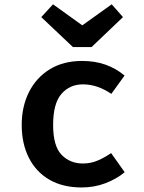

<svg xmlns="http://www.w3.org/2000/svg" viewBox="-20 -835 655 871"><path d="M355.9 -93.3Q391.8 -93.3 423.1 -106.7Q454.4 -120 484.1 -140.5L545.6 -53.8Q509.7 -23.6 459 -4.1Q408.2 15.4 350.3 15.4Q264.6 15.4 203.8 -20Q143.1 -55.4 110.8 -119.5Q78.5 -183.6 78.5 -268.2Q78.5 -351.8 111.5 -417.4Q144.6 -483.1 205.9 -520.8Q267.2 -558.5 352.3 -558.5Q410.8 -558.5 458.2 -541.8Q505.6 -525.1 545.1 -492.3L485.1 -409.2Q454.9 -429.7 422.6 -441Q390.3 -452.3 356.4 -452.3Q296.4 -452.3 258.7 -409Q221 -365.6 221 -268.2Q221 -171.8 259.5 -132.6Q297.9 -93.3 355.9 -93.3ZM486.7 -815.4 537.9 -757.4 395.4 -621.5H310.8L167.2 -757.4L220.5 -815.4L353.3 -720Z"/></svg>

Font: Fira Code SemiBold
Style: Regular
Weight: 600
Designer: Carrois Corporate, Edenspiekermann AG, Nikita Prokopov
Foundry: Carrois Corporate, Edenspiekermann AG, Nikita Prokopov
Version: Version 6.002